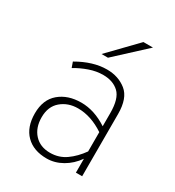

<svg xmlns="http://www.w3.org/2000/svg" viewBox="-179 -839 874 957"><g transform="rotate(30 258.5 -360.0)"><path d="M398 -80Q368 -37 325 -12.5Q282 12 236 12Q160 12 116.5 -31.5Q73 -75 73 -154Q73 -233 122 -274.5Q171 -316 248 -316Q323 -316 398 -267V-343Q398 -426 364 -458Q330 -490 273 -490Q234 -490 194 -476Q154 -462 119 -441L108 -472Q196 -523 276 -523Q342 -523 388 -486Q434 -449 434 -358V0H398ZM398 -122V-233Q323 -283 248 -283Q191 -283 151.5 -249.5Q112 -216 112 -154Q112 -94 145.5 -57.5Q179 -21 236 -21Q287 -21 326.5 -49Q366 -77 398 -122ZM364 -732H419L250 -576H213Z"/></g></svg>

Font: Overpass Thin
Style: Regular
Weight: 100
Designer: Delve Withrington, Thomas Jockin
Foundry: Delve Fonts
Version: Version 3.000;DELV;Overpass